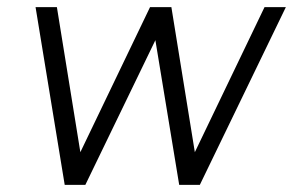

<svg xmlns="http://www.w3.org/2000/svg" viewBox="-20 -520 824 540"><path d="M724 -500 528 -92 462 -500H402L206 -92L140 -500H80L162 0H220L417 -407L484 0H542L784 -500Z"/></svg>

Font: Unageo
Style: Light-Italic
Weight: 300
Designer: Richard Sepsi
Foundry: Richard Sepsi
Version: Version 2.000